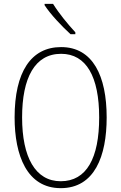

<svg xmlns="http://www.w3.org/2000/svg" viewBox="-20 -969 631 999"><path d="M256 -949H212V-942C243 -894 304 -830 347 -791H372V-801C333 -843 287 -899 256 -949ZM535 -358C535 -574 463 -724 298 -724C141 -724 56 -594 56 -358C56 -161 120 10 296 10C472 10 535 -156 535 -358ZM95 -358C95 -564 161 -689 298 -689C429 -689 496 -570 496 -358C496 -147 431 -26 296 -26C164 -26 95 -151 95 -358Z"/></svg>

Font: Noto Sans Myanmar Condensed ExtraLight
Style: Regular
Weight: 200
Width: 3
Designer: Monotype Design Team
Foundry: Monotype Imaging Inc.
Version: Version 2.107